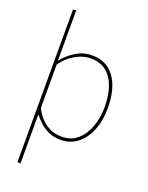

<svg xmlns="http://www.w3.org/2000/svg" viewBox="-176 -838 883 1149"><g transform="rotate(20 265.0 -263.5)"><path d="M84 224V-748L104 -751V-431H105Q134 -469 182 -499.5Q230 -530 286 -530Q350 -530 393.5 -497.5Q437 -465 459.5 -405.5Q482 -346 482 -265Q482 -184 456.5 -122Q431 -60 386 -25Q341 10 280 10Q236 10 201.5 -6Q167 -22 143 -45Q119 -68 105 -87H104V224ZM279 -10Q340 -10 380.5 -46Q421 -82 441.5 -140Q462 -198 462 -265Q462 -333 444 -388.5Q426 -444 387 -477Q348 -510 285 -510Q248 -510 213.5 -495Q179 -480 151 -456Q123 -432 105 -405V-130Q117 -102 140.5 -74.5Q164 -47 199 -28.5Q234 -10 279 -10Z"/></g></svg>

Font: Murecho Thin Thin
Style: Regular
Weight: 250
Version: Version 1.010